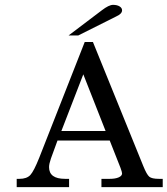

<svg xmlns="http://www.w3.org/2000/svg" viewBox="-20 -771 690 791"><path d="M650.4 0H397.9V-34.2H432.1Q455.1 -34.2 469 -40.3Q482.9 -46.4 482.9 -56.6Q482.9 -61.5 476.6 -79.1L432.1 -191.9H216.8L189.9 -118.2Q182.1 -95.7 182.1 -82.5Q182.1 -34.2 248 -34.2H264.6V0H48.8V-34.2H60.1Q90.3 -34.2 105 -50Q119.6 -65.9 141.6 -121.1L329.1 -598.1H362.8L570.3 -86.9Q584.5 -51.8 595 -43Q605.5 -34.2 634.8 -34.2H650.4ZM415 -231.4 323.2 -464.8 232.9 -231.4ZM482.9 -728.5Q482.9 -713.9 458.5 -703.1L302.7 -625H262.7L399.4 -728.5Q428.7 -751 445.6 -751Q462.4 -751 472.7 -744.6Q482.9 -738.3 482.9 -728.5Z"/></svg>

Font: RIT Rachana
Style: Regular
Weight: 400
Designer: Hussain KH
Version: 1.4.7